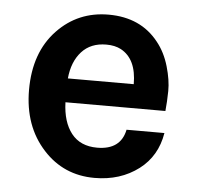

<svg xmlns="http://www.w3.org/2000/svg" viewBox="-43 -543 616 601"><g transform="rotate(5 265.0 -242.5)"><path d="M478 -214H164Q166 -152 194 -116.5Q222 -81 275 -81Q349 -81 362 -145H481Q469 -72 414 -30Q356 14 275 14Q178 14 114 -56Q47 -129 47 -243Q47 -361 114 -431Q179 -499 275 -499Q376 -499 432 -428Q457 -397 469.5 -354Q482 -311 481.5 -277Q481 -243 478 -214ZM276 -405Q227 -405 198.5 -373.5Q170 -342 165 -289H372Q372 -368 322 -395Q303 -405 276 -405Z"/></g></svg>

Font: Karla Neue
Style: Bold
Weight: 700
Designer: Jonathan Pinhorn
Foundry: PYRS Fontlab Ltd. / Made with FontLab
Version: Version 1.000;PS 001.001;hotconv 1.0.56